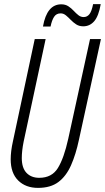

<svg xmlns="http://www.w3.org/2000/svg" viewBox="-20 -904 511 934"><path d="M165 10Q105 10 68.5 -26Q32 -62 32 -129Q32 -168 43 -217L149 -714H202L95 -215Q86 -170 86 -135Q86 -87 109 -63Q132 -39 171 -39Q232 -39 261.5 -86.5Q291 -134 312 -229L418 -714H471L364 -224Q349 -153 325.5 -100Q302 -47 264 -18.5Q226 10 165 10ZM189 -775Q208 -883 278 -883Q298 -883 312.5 -873.5Q327 -864 338.5 -851.5Q350 -839 361.5 -830Q373 -821 387 -821Q404 -821 415 -835Q426 -849 433 -884H470Q460 -826 438.5 -801Q417 -776 385 -776Q365 -776 350.5 -785.5Q336 -795 324.5 -807Q313 -819 301 -829Q289 -839 275 -839Q254 -839 243 -822Q232 -805 226 -775Z"/></svg>

Font: Noto Sans ExtraCondensed Light
Style: Italic
Weight: 300
Width: 2
Italic angle: -12°
Designer: Monotype Design Team
Foundry: Monotype Imaging Inc.
Version: Version 2.013; ttfautohint (v1.8.4.7-5d5b)